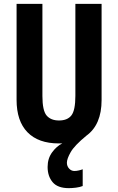

<svg xmlns="http://www.w3.org/2000/svg" viewBox="-20 -785 611 996"><path d="M327 59Q327 77 338.5 89.5Q350 102 366 102Q377 102 389.5 99Q402 96 409 93V180Q394 186 374 188.5Q354 191 337 191Q279 191 253 160Q227 129 227 81Q227 37 250.5 5Q274 -27 303 -41Q294 -41 285 -41Q179 -41 122.5 -99Q66 -157 66 -267V-765H200V-287Q200 -211 222 -185.5Q244 -160 286 -160Q330 -160 350.5 -186.5Q371 -213 371 -288V-765H507V-266Q507 -138 428 -81Q366 -30 346.5 4.5Q327 39 327 59Z"/></svg>

Font: Noto Sans Tamil UI ExtraCondensed
Style: Bold
Weight: 700
Width: 2
Designer: Jelle Bosma - Monotype Design Team
Foundry: Monotype Imaging Inc.
Version: Version 2.004; ttfautohint (v1.8.4.7-5d5b)